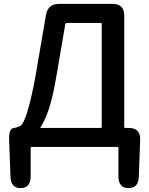

<svg xmlns="http://www.w3.org/2000/svg" viewBox="-20 -757 768 989"><path d="M87 212Q36 213 34 153L27 -37Q25 -98 54 -98Q59 -98 82 -107Q117 -120 162 -360L217 -681Q227 -737 284 -737H560Q620 -737 620 -677V-103Q620 -98 625 -98H643Q704 -98 702 -37L695 153Q693 213 641 212Q590 211 590 151V5Q590 0 585 0H143Q138 0 138 5V151Q138 211 87 212ZM189 -102Q186 -98 191 -98H499Q504 -98 504 -103V-634Q504 -639 499 -639H325Q317 -639 316 -631L272 -373Q267 -343 261 -313Q234 -171 189 -102Z"/></svg>

Font: Resource Han Rounded JP Medium
Style: Regular
Weight: 500
Designer: Cyano Hao (round all glyphs); Ryoko NISHIZUKA 西塚涼子 (kana, bopomofo & ideographs); Paul D. Hunt (Latin, Greek & Cyrillic)
Foundry: Cyano Hao
Version: 0.990